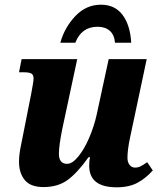

<svg xmlns="http://www.w3.org/2000/svg" viewBox="-20 -788 684 818"><path d="M360 -82Q360 -105 364 -118H357Q310 -52 268.5 -21.5Q227 9 165 9Q110 9 85.5 -21Q61 -51 61 -99Q61 -129 69 -167Q77 -205 78 -212L113 -389Q123 -441 123 -453Q123 -469 114 -474.5Q105 -480 82 -480H61L72 -536H309L245 -237Q231 -167 231 -133Q231 -90 266 -90Q288 -90 313.5 -121Q339 -152 360 -201Q381 -250 392 -300L443 -536H605L535 -206Q523 -151 523 -116Q523 -97 532 -85.5Q541 -74 555 -74Q568 -74 579 -79.5Q590 -85 607 -97L631 -62Q602 -29 566 -9.5Q530 10 477 10Q360 10 360 -82ZM410 -768Q470 -768 502.5 -724Q535 -680 539 -606H470Q467 -640 447.5 -657Q428 -674 396 -674Q327 -674 301 -606H237Q255 -671 301 -719.5Q347 -768 410 -768Z"/></svg>

Font: Noto Serif NarrowExtraBold
Style: Italic
Weight: 800
Width: 4
Italic angle: -12°
Designer: Monotype Design Team
Foundry: Monotype Imaging Inc.
Version: Version 1.001